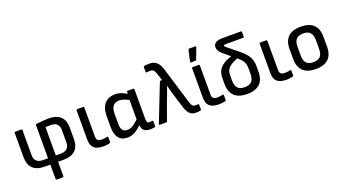

<svg xmlns="http://www.w3.org/2000/svg" viewBox="-62 -1351 3931 2186"><g transform="rotate(-20 1903.0 -258.0)"><path d="M338 185H412C418 185 422 181 422 175V0H488C619 0 680 -66 680 -183V-320C680 -443 611 -501 487 -501C443 -501 384 -495 339 -490C332 -489 328 -485 328 -479V-77H262C202 -77 164 -110 164 -172V-479C164 -485 160 -489 154 -489H80C74 -489 70 -485 70 -479V-183C70 -65 132 0 260 0H328V175C328 181 332 185 338 185ZM422 -77V-420C443 -421 465 -422 487 -422C547 -422 586 -391 586 -329V-172C586 -111 549 -77 487 -77Z M972 12C997 12 1027 8 1046 2C1053 0 1055 -2 1055 -8V-66C1055 -73 1051 -77 1044 -76C1023 -72 1005 -68 981 -68C933 -68 914 -83 914 -125V-479C914 -485 910 -489 904 -489H830C824 -489 820 -485 820 -479V-127C820 -28 865 12 972 12Z M1260 12C1323 12 1374 -17 1433 -75C1437 -13 1473 12 1541 12C1554 12 1575 9 1589 7C1596 6 1599 3 1599 -4V-61C1599 -67 1595 -71 1588 -71C1578 -71 1567 -68 1558 -68C1530 -68 1521 -76 1521 -120V-479C1521 -485 1517 -489 1511 -489H1442C1436 -489 1432 -485 1432 -479V-455C1400 -478 1344 -501 1294 -501C1183 -501 1119 -428 1119 -303V-170C1119 -49 1168 12 1260 12ZM1213 -170V-293C1213 -377 1246 -419 1315 -419C1348 -419 1390 -403 1427 -383V-148C1366 -90 1331 -71 1288 -71C1238 -71 1213 -103 1213 -170Z M2101 12C2114 12 2130 9 2144 7C2151 6 2154 2 2154 -5L2153 -62C2153 -68 2150 -72 2142 -71C2130 -69 2121 -69 2111 -69C2085 -69 2069 -80 2055 -126L1920 -570C1891 -666 1847 -695 1774 -695C1754 -695 1734 -693 1717 -690C1711 -689 1708 -685 1708 -679V-621C1708 -615 1712 -611 1719 -612C1732 -614 1744 -615 1758 -615C1787 -615 1807 -607 1823 -559L1853 -469H1834C1829 -469 1825 -467 1823 -461L1647 -12C1644 -5 1647 0 1654 0H1732C1737 0 1742 -2 1744 -8L1820 -218C1842 -274 1862 -326 1883 -388H1884C1900 -326 1915 -275 1932 -220L1961 -126C1993 -18 2022 12 2101 12Z M2230 -546H2284C2289 -546 2294 -548 2296 -554L2347 -689C2349 -696 2347 -701 2340 -701H2266C2259 -701 2255 -698 2254 -691L2223 -557C2221 -550 2223 -546 2230 -546ZM2372 12C2397 12 2427 8 2446 2C2453 0 2455 -2 2455 -8V-66C2455 -73 2451 -77 2444 -76C2423 -72 2405 -68 2381 -68C2333 -68 2314 -83 2314 -125V-479C2314 -485 2310 -489 2304 -489H2230C2224 -489 2220 -485 2220 -479V-127C2220 -28 2265 12 2372 12Z M2711 12C2846 12 2917 -54 2917 -186V-243C2917 -339 2887 -391 2801 -463L2683 -559C2661 -576 2649 -585 2649 -595C2649 -602 2655 -606 2672 -606H2884C2890 -606 2895 -610 2895 -617V-673C2895 -679 2890 -683 2884 -683H2662C2584 -683 2551 -654 2551 -613C2551 -582 2563 -556 2605 -522L2685 -455C2551 -412 2505 -353 2505 -252V-186C2505 -54 2577 12 2711 12ZM2599 -193V-241C2599 -322 2614 -357 2741 -409C2806 -354 2823 -324 2823 -251V-193C2823 -111 2790 -71 2711 -71C2632 -71 2599 -111 2599 -193Z M3190 12C3215 12 3245 8 3264 2C3271 0 3273 -2 3273 -8V-66C3273 -73 3269 -77 3262 -76C3241 -72 3223 -68 3199 -68C3151 -68 3132 -83 3132 -125V-479C3132 -485 3128 -489 3122 -489H3048C3042 -489 3038 -485 3038 -479V-127C3038 -28 3083 12 3190 12Z M3543 12C3678 12 3748 -54 3748 -186V-304C3748 -436 3676 -501 3543 -501C3408 -501 3337 -436 3337 -304V-186C3337 -54 3408 12 3543 12ZM3543 -71C3464 -71 3431 -111 3431 -193V-296C3431 -379 3464 -419 3543 -419C3621 -419 3654 -379 3654 -296V-193C3654 -111 3621 -71 3543 -71Z"/></g></svg>

Font: Sofia Sans Cond SemiBold
Style: Regular
Weight: 600
Width: 3
Designer: Botio Nikoltchev, Ani Petrova
Foundry: lettersoup
Version: Version 4.100